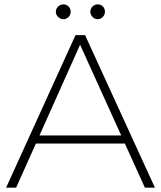

<svg xmlns="http://www.w3.org/2000/svg" viewBox="-20 -860 738 880"><path d="M326 -699H370L690 0H644L347 -655L54 0H8ZM132 -239H562V-202H132ZM271 -840Q284 -840 294 -830.5Q304 -821 304 -806Q304 -793 294.5 -782.5Q285 -772 270 -772Q257 -772 246.5 -782.5Q236 -793 236 -806Q236 -820 246.5 -830Q257 -840 271 -840ZM428 -840Q442 -840 451.5 -830.5Q461 -821 461 -806Q461 -793 451.5 -782.5Q442 -772 428 -772Q414 -772 404 -782.5Q394 -793 394 -806Q394 -820 404 -830Q414 -840 428 -840Z"/></svg>

Font: Alexandria ExtraLight
Style: Regular
Weight: 250
Designer: Mohamed Gaber
Foundry: Kief Type Foundry
Version: Version 5.100